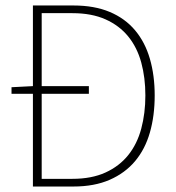

<svg xmlns="http://www.w3.org/2000/svg" viewBox="-20 -680 640 700"><path d="M100 0V-338H22V-362L100 -366V-660H248Q324 -660 380 -636.5Q436 -613 472.5 -569.5Q509 -526 526.5 -465.5Q544 -405 544 -332Q544 -258 526.5 -197Q509 -136 472.5 -92.5Q436 -49 380 -24.5Q324 0 248 0ZM132 -28H244Q314 -28 364.5 -51Q415 -74 447.5 -114.5Q480 -155 495 -211Q510 -267 510 -332Q510 -397 495 -452Q480 -507 447.5 -547Q415 -587 364.5 -609.5Q314 -632 244 -632H132V-366H304V-338H132Z"/></svg>

Font: Source Code Pro ExtraLight
Style: Regular
Weight: 200
Monospace: yes
Designer: Paul D. Hunt, Teo Tuominen
Foundry: Adobe Systems Incorporated
Version: Version 2.030;PS 1.000;hotconv 16.6.51;makeotf.lib2.5.65220